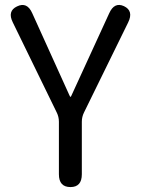

<svg xmlns="http://www.w3.org/2000/svg" viewBox="-20 -759 571 779"><path d="M266 0Q219 0 219 -52V-265Q219 -285 210 -303L32 -668Q9 -714 49 -733Q90 -753 111 -705L260 -376Q264 -366 266 -366Q268 -366 272 -376L423 -705Q444 -752 483 -734Q523 -715 500 -668L321 -303Q312 -285 312 -265V-52Q312 0 266 0Z"/></svg>

Font: Resource Han Rounded HK
Style: Regular
Weight: 400
Designer: Cyano Hao (round all glyphs); Ryoko NISHIZUKA  (kana, bopomofo & ideographs); Paul D. Hunt (Latin, Greek & Cyrillic); Sa
Foundry: Cyano Hao
Version: 0.990